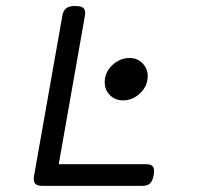

<svg xmlns="http://www.w3.org/2000/svg" viewBox="-20 -604 640 624"><path d="M224.1 -584.5Q204.6 -584.5 195.1 -577.1Q185.5 -569.8 182.6 -552.7L90.8 -33.2Q87.4 -15.1 94 -7.6Q100.6 0 117.2 0H442.9Q459.5 0 467.8 -8.1Q476.1 -16.1 479.5 -35.2Q482.9 -54.2 477.3 -62.3Q471.7 -70.3 455.1 -70.3H170.9L255.9 -552.7Q258.8 -569.8 252 -577.1Q245.1 -584.5 225.1 -584.5ZM460 -356.9Q460 -381.3 443.1 -398.4Q426.3 -415.5 400.9 -415.5Q369.6 -415.5 345 -392.3Q320.3 -369.1 320.3 -336.9Q320.3 -312 337.2 -294.9Q354 -277.8 379.9 -277.8Q411.6 -277.8 435.8 -301.3Q460 -324.7 460 -356.9Z"/></svg>

Font: Courier Prime Code
Style: Italic
Weight: 400
Italic angle: -10°
Designer: Alan Dague-Greene
Foundry: Quote-Unquote Apps
Version: Version 3.18